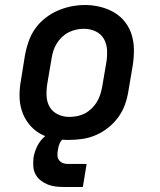

<svg xmlns="http://www.w3.org/2000/svg" viewBox="-20 -551 640 767"><path d="M254 8Q223 8 192.5 2Q162 -4 137 -19Q112 -34 94 -57.5Q76 -81 67 -109.5Q58 -138 58 -169.5Q58 -201 64 -232L80 -332Q85 -359 94.5 -386Q104 -413 120.5 -436.5Q137 -460 160.5 -478.5Q184 -497 210.5 -508.5Q237 -520 264.5 -525.5Q292 -531 320 -531Q351 -531 381 -523.5Q411 -516 436.5 -501Q462 -486 480 -462.5Q498 -439 506.5 -410.5Q515 -382 515 -350.5Q515 -319 510 -288L493 -188Q489 -161 479.5 -134Q470 -107 453 -83.5Q436 -60 413 -41.5Q390 -23 363.5 -11.5Q337 0 309 4Q281 8 254 8ZM256 -84Q272 -84 288 -87Q304 -90 318.5 -97.5Q333 -105 345.5 -117Q358 -129 366.5 -143Q375 -157 380 -172Q385 -187 388 -203L405 -303Q409 -328 407.5 -352.5Q406 -377 394.5 -396.5Q383 -416 361.5 -426Q340 -436 315 -436Q299 -436 283.5 -432.5Q268 -429 253.5 -421.5Q239 -414 227 -402.5Q215 -391 206.5 -377Q198 -363 193 -347.5Q188 -332 186 -317L169 -217Q165 -193 166 -168.5Q167 -144 178 -124.5Q189 -105 210.5 -94.5Q232 -84 256 -84Q256 -84 256 -84Q256 -84 256 -84ZM236 196Q219 196 202 194Q185 192 169.5 185.5Q154 179 141.5 169Q129 159 121.5 144.5Q114 130 113 113Q112 96 114 78Q118 55 129 32.5Q140 10 159.5 -6.5Q179 -23 203 -30Q227 -37 250 -37L244 0Q236 0 229.5 6Q223 12 219.5 19.5Q216 27 214 34.5Q212 42 211 50Q209 60 209.5 70.5Q210 81 216 89Q222 97 231.5 100.5Q241 104 251 104H326L311 196Z"/></svg>

Font: Iosevka Etoile SmBdObl
Style: Regular
Weight: 600
Italic angle: -9°
Designer: Belleve Invis
Foundry: Belleve Invis
Version: Version 15.5.2; ttfautohint (v1.8.4)